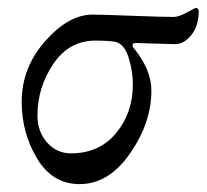

<svg xmlns="http://www.w3.org/2000/svg" viewBox="-20 -453 525 487"><path d="M182 14Q113 14 74 -51Q35 -116 35 -195Q35 -281 94.5 -348.5Q154 -416 215 -416Q235 -416 314 -413Q393 -410 420 -410Q434 -410 455 -422L476 -433Q484 -433 484 -424Q484 -388 465.5 -364.5Q447 -341 424 -341Q416 -341 371.5 -342.5Q327 -344 324 -344Q318 -344 316.5 -340Q315 -336 320 -330Q364 -276 364 -223Q364 -142 310 -64Q256 14 182 14ZM75 -160Q75 -119 99.5 -91.5Q124 -64 160 -64Q232 -64 274.5 -115.5Q317 -167 317 -239Q317 -273 306 -307.5Q295 -342 272 -347Q254 -350 222 -350Q155 -350 115 -290.5Q75 -231 75 -160Z"/></svg>

Font: EB Garamond 08
Style: Regular
Weight: 400
Version: Version 0.016 ; ttfautohint (v1.5)